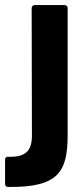

<svg xmlns="http://www.w3.org/2000/svg" viewBox="-79 -534 331 758"><path d="M-47 204C152 207 188 143 188 0V-502C188 -509 183 -514 176 -514H58C51 -514 46 -509 46 -502L47 1C47 59 25 87 -46 85C-54 84 -59 88 -59 96V192C-59 199 -55 204 -47 204Z"/></svg>

Font: Barlow Semi Condensed
Style: Bold
Weight: 700
Width: 4
Designer: Jeremy Tribby
Foundry: Tribby Type
Version: Version 1.422;hotconv 1.0.109;makeotfexe 2.5.65596